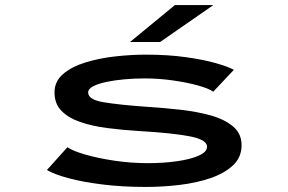

<svg xmlns="http://www.w3.org/2000/svg" viewBox="-20 -728 1140 759"><path d="M555.5 11Q465 11 387.2 1.5Q309.5 -8 252.2 -23.2Q195 -38.5 165.5 -56L246.5 -146Q267 -131.5 317 -117Q367 -102.5 432.2 -92.8Q497.5 -83 564 -83Q627.5 -83 680.8 -90.8Q734 -98.5 766.2 -113Q798.5 -127.5 798.5 -148Q798.5 -176 729.5 -189.2Q660.5 -202.5 529.5 -210Q464 -214 404 -221.8Q344 -229.5 297 -245.8Q250 -262 222.8 -290Q195.5 -318 195.5 -362.5Q195.5 -406.5 229.5 -435.5Q263.5 -464.5 318 -481.2Q372.5 -498 435.5 -505Q498.5 -512 556.5 -512Q643 -512 713.2 -502.2Q783.5 -492.5 832.8 -478.5Q882 -464.5 904.5 -452L823 -365.5Q806 -378 763 -390Q720 -402 664 -410Q608 -418 551.5 -418Q512 -418 472.5 -414.5Q433 -411 400.2 -404Q367.5 -397 348 -386.8Q328.5 -376.5 328.5 -362.5Q328.5 -334 389.8 -323.8Q451 -313.5 564.5 -305.5Q627.5 -301.5 692.8 -294.2Q758 -287 812.8 -271.8Q867.5 -256.5 901.2 -228.2Q935 -200 935 -154Q935 -106.5 901.5 -74.8Q868 -43 812.5 -24Q757 -5 690 3Q623 11 555.5 11ZM613 -562H494L671.5 -708H823.5Z"/></svg>

Font: Trispace Expanded Medium
Style: Regular
Weight: 500
Width: 7
Designer: Tyler Finck
Foundry: Etcetera Type Company
Version: Version 1.210; ttfautohint (v1.8.3)